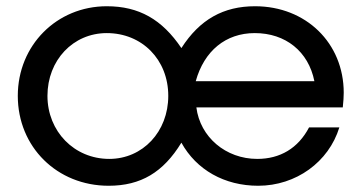

<svg xmlns="http://www.w3.org/2000/svg" viewBox="-20 -582 1156 615"><path d="M970 -174C935 -107 877 -73 804 -73C703 -73 621 -143 609 -238H1078C1080 -258 1081 -272 1081 -285C1081 -444 960 -562 797 -562C696 -562 620 -520 561 -428C499 -520 425 -562 322 -562C162 -562 37 -437 37 -275C37 -111 163 13 328 13C431 13 503 -30 561 -125C609 -38 699 13 807 13C928 13 1033 -63 1067 -174ZM330 -73C218 -73 132 -161 132 -275C132 -389 214 -476 322 -476C435 -476 519 -391 519 -275C519 -160 437 -73 330 -73ZM607 -322C634 -419 703 -476 796 -476C895 -476 968 -417 987 -322Z"/></svg>

Font: Involve Medium
Style: Regular
Weight: 500
Designer: Stefan Peev
Foundry: Context Ltd.
Version: Version 1.001